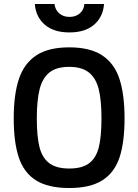

<svg xmlns="http://www.w3.org/2000/svg" viewBox="-20 -934 696 965"><path d="M49 -339Q49 -459 75 -537Q101 -615 162 -655.5Q223 -696 328 -696Q433 -696 494 -655.5Q555 -615 580.5 -537Q606 -459 606 -339Q606 -218 580.5 -142Q555 -66 494 -27.5Q433 11 328 11Q222 11 161 -27.5Q100 -66 74.5 -142.5Q49 -219 49 -339ZM490 -339Q490 -429 476.5 -484.5Q463 -540 427.5 -569Q392 -598 328 -598Q263 -598 228 -569.5Q193 -541 179 -485Q165 -429 165 -339Q165 -248 178.5 -194.5Q192 -141 227.5 -114Q263 -87 328 -87Q393 -87 428 -113.5Q463 -140 476.5 -193.5Q490 -247 490 -339ZM155 -914H254Q257 -885 277.5 -867Q298 -849 329 -849Q361 -849 381.5 -867Q402 -885 404 -914H503Q498 -849 453 -810Q408 -771 329 -771Q250 -771 205 -810Q160 -849 155 -914Z"/></svg>

Font: Cairo SemiBold
Style: Regular
Weight: 600
Designer: Mohamed Gaber, Accademia di Belle Arti di Urbino and others
Foundry: Kief Type Foundry, Accademia di Belle Arti di Urbino and others
Version: Version 3.011